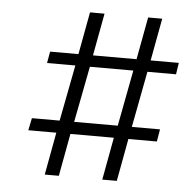

<svg xmlns="http://www.w3.org/2000/svg" viewBox="-45 -630 635 645"><g transform="rotate(5 272.5 -308.0)"><path d="M129 -30 155.5 -173.5H61L69.5 -215H163L199.5 -404H104L111 -443H206.5L233 -586H282L255.5 -443H402.5L429 -586H476.5L450 -443H545L539 -404H442.5L406.5 -215H501.5L494.5 -173.5H398.5L372 -30H323L349.5 -173.5H203L176.5 -30ZM212 -215H359L395 -404H248.5Z"/></g></svg>

Font: Karla Light
Style: Italic
Weight: 300
Italic angle: -8°
Designer: Jonathan Pinhorn
Version: Version 2.004;gftools[0.9.33]